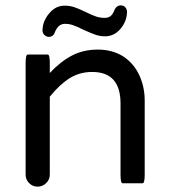

<svg xmlns="http://www.w3.org/2000/svg" viewBox="-20 -695 635 721"><path d="M139.6 -580.1Q139.6 -614.3 164.1 -644Q188.5 -673.8 222.7 -673.8Q241.2 -673.8 257.8 -668.5Q274.4 -663.1 300.8 -650.4Q326.2 -637.7 341.3 -632.8Q356.4 -627.9 373 -627.9Q385.7 -627.9 394 -633.8Q402.3 -639.6 408.2 -653.3Q416 -674.8 433.6 -674.8Q443.4 -674.8 449.7 -668.5Q456.1 -662.1 457 -652.3Q457 -616.2 433.1 -587.4Q409.2 -558.6 374 -558.6Q356.4 -558.6 340.3 -564Q324.2 -569.3 293.9 -583Q268.6 -595.7 253.9 -600.6Q239.3 -605.5 223.6 -605.5Q199.2 -605.5 186.5 -575.2Q180.7 -556.6 163.1 -556.6Q154.3 -556.6 147 -563.5Q139.6 -570.3 139.6 -580.1ZM76.2 -39.1V-458Q76.2 -490.2 84 -490.2H159.2Q167 -490.2 167 -458V-420.9Q207 -463.9 250 -486.3Q293 -508.8 347.7 -508.8Q401.4 -508.8 442.4 -483.4Q481.4 -458 502.4 -414.1Q523.4 -370.1 523.4 -316.4V-39.1Q523.4 -6.8 515.6 -6.8Q515.6 -6.8 440.4 -6.8Q432.6 -6.8 432.6 -39.1V-306.6Q432.6 -424.8 326.2 -424.8Q279.3 -424.8 241.7 -401.4Q204.1 -377.9 167 -332V-39.1Q167 -20.5 153.3 -7.3Q139.6 5.9 121.1 5.9Q102.5 5.9 89.4 -7.3Q76.2 -20.5 76.2 -39.1Z"/></svg>

Font: YuPearl-Regular
Style: Regular
Weight: 400
Designer: Max Yao
Foundry: Max-Everyday
Version: Version 1.011; ttfautohint (v1.8.3)